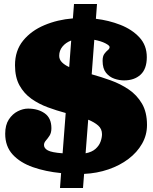

<svg xmlns="http://www.w3.org/2000/svg" viewBox="-20 -855 765 960"><path d="M350 -835H465L459.5 -761Q523.5 -753.5 581.8 -730.8Q640 -708 677 -668.2Q714 -628.5 714 -569Q714 -510.5 683 -481.8Q652 -453 600 -453Q576.5 -453 551.8 -461.5Q527 -470 510 -491.2Q493 -512.5 493 -551Q493 -574 501.8 -585.8Q510.5 -597.5 519.2 -604.5Q528 -611.5 528 -620Q528 -627.5 506.8 -638.5Q485.5 -649.5 451.5 -656L438.5 -483.5Q485.5 -470.5 534 -453Q582.5 -435.5 623.5 -407.8Q664.5 -380 689.8 -337Q715 -294 715 -230Q715 -179.5 690.2 -136.2Q665.5 -93 622.2 -60.2Q579 -27.5 522 -8Q465 11.5 400.5 14.5L395 85H280L285.5 10.5Q208 3 144.5 -19.2Q81 -41.5 43.5 -82.2Q6 -123 6 -186Q6 -230 24.2 -257.8Q42.5 -285.5 69 -298.8Q95.5 -312 120 -312Q170.5 -312 203.8 -288.2Q237 -264.5 237 -214Q237 -191 227.8 -176.8Q218.5 -162.5 209.2 -152Q200 -141.5 200 -130Q200 -113.5 219.2 -103Q238.5 -92.5 293 -88.5L308.5 -290Q263.5 -302 218.8 -318.5Q174 -335 137 -361.2Q100 -387.5 77.5 -428Q55 -468.5 55 -529Q55 -602 95.5 -651.8Q136 -701.5 202 -729.2Q268 -757 344.5 -763ZM276 -576Q276 -557.5 289.5 -543.8Q303 -530 326 -519.5L336 -652.5Q308.5 -642 292.2 -622Q276 -602 276 -576ZM490 -184Q490 -210.5 471 -227.2Q452 -244 421 -256.5L408 -88.5Q439.5 -94.5 457.5 -110.5Q475.5 -126.5 482.8 -146.8Q490 -167 490 -184Z"/></svg>

Font: Besley* Condensed Fatface
Style: Regular
Weight: 900
Width: 3
Designer: Owen Earl
Foundry: indestructible type*
Version: Version 3.000; ttfautohint (v1.8.3)